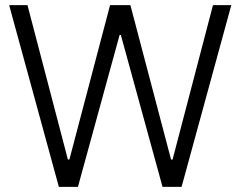

<svg xmlns="http://www.w3.org/2000/svg" viewBox="-20 -727 936 747"><path d="M15.6 -707H86.9L244.1 -106.4H250L408.2 -707H487.3L645.5 -106.4H651.4L808.6 -707H879.9L686.5 0H612.3L450.2 -590.8H445.3L283.2 0H209Z"/></svg>

Font: Pretendard Std Light
Style: Regular
Weight: 300
Designer: Base glyphs from Inter by Rasmus Andersson; Hangeul glyphs from Noto Sans CJK(Source Han Sans) by Jang Soo-young and Kan
Foundry: Kil Hyung-jin
Version: Version 1.309